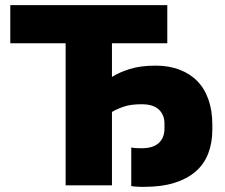

<svg xmlns="http://www.w3.org/2000/svg" viewBox="-20 -720 875 746"><path d="M540 6Q536 6 529 6Q522 6 515 5.5Q508 5 501 4.5Q494 4 490 3V-147Q498 -145 510 -144.5Q522 -144 530 -144Q575 -144 597 -164.5Q619 -185 619 -220V-240Q619 -274 597 -294.5Q575 -315 530 -315Q488 -315 460.5 -305.5Q433 -296 415 -285V0H235V-552H20V-700H630V-552H415V-421Q441 -438 483 -451.5Q525 -465 585 -465Q636 -465 677 -449.5Q718 -434 746.5 -405Q775 -376 790 -333Q805 -290 805 -236V-216Q805 -165 789 -123.5Q773 -82 740 -53.5Q707 -25 657.5 -9.5Q608 6 540 6Z"/></svg>

Font: Golos Text VF
Style: Regular
Weight: 400
Designer: A.Korolkova, Vitaly Kuzmin
Foundry: ParaType Ltd
Version: Version 2.003